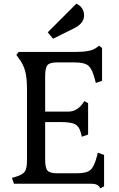

<svg xmlns="http://www.w3.org/2000/svg" viewBox="-20 -1001 650 1046"><path d="M311 -336H226V-133Q226 -87 238.5 -72Q251 -57 290 -57H398Q451 -57 472 -74.5Q493 -92 507 -146L513 -169L547 -157V14L527 25L519 14Q508 0 477 0H56L45 -32L66 -38Q103 -49 115 -66Q127 -83 127 -126V-517Q127 -577 117 -614Q107 -651 82 -684L69 -702L82 -718H388Q474 -718 502 -739L520 -752L536 -739V-561L502 -549L496 -572Q482 -626 461 -643.5Q440 -661 387 -661H290Q251 -661 238.5 -646Q226 -631 226 -585V-393H353Q399 -393 432 -439L440 -450L460 -439V-268L426 -256L420 -279Q411 -313 388.5 -324.5Q366 -336 311 -336ZM396 -981Q438 -961 438 -917Q438 -873 382 -846L269 -790L240 -825Z"/></svg>

Font: Gabriela
Style: Regular
Weight: 400
Designer: Eduardo Rodriguez Tunni
Foundry: Eduardo Rodriguez Tunni
Version: Version 1.003